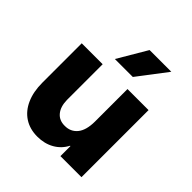

<svg xmlns="http://www.w3.org/2000/svg" viewBox="-202 -869 1020 1020"><g transform="rotate(45 307.5 -359.5)"><path d="M558.6 0H400.4V-75.2H397.5Q376 -33.2 335 -9.8Q293.9 13.7 240.2 13.7Q183.6 13.7 142.3 -13.2Q101.1 -40 78.9 -90.1Q56.6 -140.1 56.6 -208V-503.9H213.9V-235.4Q214.8 -185.5 238.3 -157.5Q261.7 -129.4 302.7 -129.9Q346.7 -129.4 373.3 -161.6Q399.9 -193.8 400.4 -258.8V-503.9H558.6ZM240.2 -569.3 336.9 -733.4H500L375 -569.3Z"/></g></svg>

Font: Wanted Sans ExtraBold
Style: Regular
Weight: 800
Designer: Original Design by Kil Hyung-jin and Kang Hanbin, Wanted Lab, Inc; Hangeul from Source Han Sans by Jang Soo-young and Ka
Foundry: Wanted Lab, Inc.
Version: Version 1.003